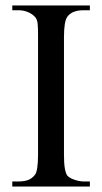

<svg xmlns="http://www.w3.org/2000/svg" viewBox="-20 -682 373 702"><path d="M24.9 0V-18.6H48.8Q69.3 -18.6 83.5 -24.2Q97.7 -29.8 107.4 -42.5Q119.1 -56.2 119.1 -117.7V-545.4Q119.1 -562.5 118.9 -574.5Q118.7 -586.4 117.7 -595Q116.7 -603.5 114.5 -609.4Q112.3 -615.2 108.4 -619.6Q98.6 -630.9 82.3 -637.7Q65.9 -644.5 48.8 -644.5H24.9V-662.1H308.6V-644.5H284.7Q265.1 -644.5 250.2 -638.9Q235.4 -633.3 226.1 -620.6Q213.9 -604 213.9 -545.4V-117.7Q213.9 -85.4 216.8 -67.9Q219.7 -50.3 225.1 -41.5Q227.5 -37.6 233.9 -33.4Q240.2 -29.3 248.5 -26.1Q256.8 -22.9 266.4 -20.8Q275.9 -18.6 284.7 -18.6H308.6V0Z"/></svg>

Font: Tai Heritage Pro
Style: Regular
Weight: 400
Designer: Faah Baccam, Walt Agee, Victor Gaultney, Annie Olsen
Foundry: SIL International
Version: Version 2.600